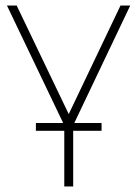

<svg xmlns="http://www.w3.org/2000/svg" viewBox="-20 -470 493 690"><path d="M247 -28H345V0H243V200H211V0H109V-28H207L5 -450H40L227 -60L413 -450H448Z"/></svg>

Font: Poiret One
Style: Regular
Weight: 400
Designer: Denis Masharov (denis.masharov@gmail.com), Cyreal (Charset Expansion)
Foundry: Denis Masharov
Version: Version 1.101